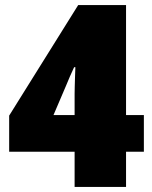

<svg xmlns="http://www.w3.org/2000/svg" viewBox="-20 -734 598 754"><path d="M545 -138H475V0H273V-138H16V-280L287 -714H475V-282H545ZM273 -365Q273 -376 273.5 -393.5Q274 -411 274.5 -428Q275 -445 275.5 -457Q276 -469 276 -470H271Q261 -448 254.5 -433.5Q248 -419 240 -399L190 -282H273Z"/></svg>

Font: Noto Sans Display Black
Style: Regular
Weight: 900
Designer: Monotype Design Team
Foundry: Monotype Imaging Inc.
Version: Version 2.003